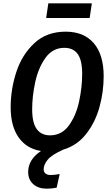

<svg xmlns="http://www.w3.org/2000/svg" viewBox="-20 -895 664 1152"><path d="M518 -787H257L270 -875H531ZM242 121Q242 137 253 146Q264 155 284 155Q309 155 338 149L320 231Q291 237 261 237Q210 237 179.5 210Q149 183 149 137Q149 62 226 11Q139 -3 91.5 -71Q44 -139 44 -251Q44 -359 78 -463Q112 -567 186 -636Q260 -705 374 -705Q483 -705 542.5 -636Q602 -567 602 -438Q602 -344 577 -253Q552 -162 497.5 -92Q443 -22 359 3Q290 34 266 63.5Q242 93 242 121ZM280 -83Q351 -83 394 -143Q437 -203 455 -288Q473 -373 473 -453Q473 -533 446.5 -570.5Q420 -608 366 -608Q296 -608 253 -548Q210 -488 191.5 -403Q173 -318 173 -239Q173 -158 200.5 -120.5Q228 -83 280 -83Z"/></svg>

Font: Fira Sans Condensed Medium
Style: Italic
Weight: 500
Width: 3
Italic angle: -8°
Designer: bBox Type GmbH & Carrois Corporate GbR & Edenspiekermann AG
Foundry: bBox Type GmbH & Carrois Corporate GbR & Edenspiekermann AG
Version: Version 4.301